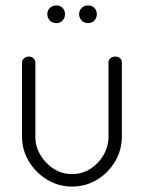

<svg xmlns="http://www.w3.org/2000/svg" viewBox="-20 -680 529 706"><path d="M245 6Q195 6 153 -19.5Q111 -45 86 -87Q61 -129 61 -177V-451Q61 -459 68.5 -465.5Q76 -472 86 -472Q96 -472 103 -465.5Q110 -459 110 -451V-177Q110 -142 128 -111Q146 -80 176.5 -60Q207 -40 245 -40Q283 -40 313 -59.5Q343 -79 361 -110.5Q379 -142 379 -177V-452Q379 -460 386.5 -466Q394 -472 404 -472Q415 -472 421.5 -466Q428 -460 428 -452V-177Q428 -128 403 -86Q378 -44 336.5 -19Q295 6 245 6ZM304 -595Q290 -595 280.5 -604.5Q271 -614 271 -628Q271 -642 280.5 -651Q290 -660 304 -660Q318 -660 327 -651Q336 -642 336 -628Q336 -614 327 -604.5Q318 -595 304 -595ZM187 -595Q173 -595 163.5 -604.5Q154 -614 154 -628Q154 -642 163.5 -651Q173 -660 187 -660Q201 -660 210 -651Q219 -642 219 -628Q219 -614 210 -604.5Q201 -595 187 -595Z"/></svg>

Font: Dosis ExtraLight Light
Style: Regular
Weight: 300
Version: Version 3.001; ttfautohint (v1.8.2)